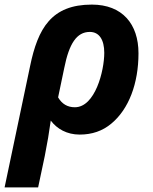

<svg xmlns="http://www.w3.org/2000/svg" viewBox="-52 -576 667 836"><path d="M114 240 143 103C154 48 162 0 169 -51C196 -15 239 10 295 10C349 10 395 -6 433 -38C509 -101 551 -213 551 -344C551 -471 481 -556 348 -556C172 -556 113 -453 79 -288L-32 240ZM274 -109C242 -109 218 -123 201 -152L228 -281C249 -386 282 -437 339 -437C380 -437 402 -403 402 -346C402 -267 362 -109 274 -109Z"/></svg>

Font: BC Sans
Style: Bold Italic
Weight: 700
Italic angle: -12°
Designer: Monotype Design Team
Province of B.C.
Foundry: Monotype Imaging Inc.
Version: Version 2.000;GOOG;noto-source:20170915:90ef993387c0